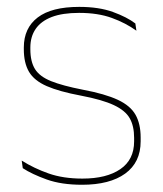

<svg xmlns="http://www.w3.org/2000/svg" viewBox="-20 -514 463 544"><path d="M212.5 9.5Q154 9.5 112.2 -5.5Q70.5 -20.5 44.5 -37.5L41.5 -59Q76.5 -37 117.8 -22.5Q159 -8 213.5 -8Q282 -8 321 -34.8Q360 -61.5 360 -113.5V-123.5Q360 -157 347.5 -179Q335 -201 302.5 -216.2Q270 -231.5 209.5 -243Q148 -254.5 112.5 -270Q77 -285.5 62.2 -310.5Q47.5 -335.5 47.5 -374.5V-379.5Q47.5 -434.5 86.8 -464.5Q126 -494.5 204.5 -494.5Q260.5 -494.5 300.2 -480Q340 -465.5 363.5 -447.5L366.5 -427Q336 -449 296.8 -463.2Q257.5 -477.5 204 -477.5Q157 -477.5 126.5 -465.8Q96 -454 81 -432Q66 -410 66 -379.5V-374.5Q66 -339.5 79.2 -318.2Q92.5 -297 125 -284Q157.5 -271 214 -260Q278 -248 313.8 -231.2Q349.5 -214.5 364 -188.8Q378.5 -163 378.5 -124.5V-113.5Q378.5 -54 334.8 -22.2Q291 9.5 212.5 9.5Z"/></svg>

Font: Anek Malayalam Thin
Style: Regular
Weight: 250
Version: Version 1.003